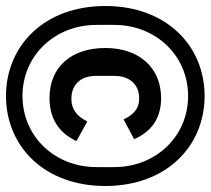

<svg xmlns="http://www.w3.org/2000/svg" viewBox="-51 -669 702 640"><g transform="rotate(90 300.0 -349.0)"><path d="M300 -18C467 -18 600 -145 600 -349C600 -553 467 -680 300 -680C133 -680 0 -553 0 -349C0 -145 133 -18 300 -18ZM300 -73C164 -73 63 -182 63 -319V-379C63 -516 164 -625 300 -625C436 -625 537 -516 537 -379V-319C537 -182 436 -73 300 -73ZM307 -163C383 -163 427 -202 450 -253L385 -289C369 -258 348 -236 309 -236C260 -236 233 -269 233 -317V-380C233 -429 261 -462 308 -462C343 -462 363 -442 378 -410L444 -445C421 -498 379 -535 307 -535C206 -535 140 -462 140 -349C140 -236 203 -163 307 -163Z"/></g></svg>

Font: IBM Mono Medium
Style: Regular
Weight: 500
Monospace: yes
Designer: Mike Abbink, Paul van der Laan, Pieter van Rosmalen
Foundry: Bold Monday
Version: Version 2.3